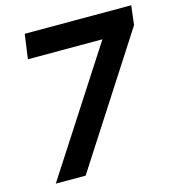

<svg xmlns="http://www.w3.org/2000/svg" viewBox="-105 -786 803 876"><g transform="rotate(-15 297.0 -348.5)"><path d="M51 0 458 -629 488 -581H75L91 -697H594L583 -606L192 0Z"/></g></svg>

Font: Hanken Grotesk
Style: Bold Italic
Weight: 700
Italic angle: -8°
Designer: Alfredo Marco Pradil
Foundry: Hanken Design Co.
Version: Version 3.013